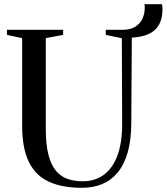

<svg xmlns="http://www.w3.org/2000/svg" viewBox="-20 -885 794 914"><path d="M370 9Q275.5 9 212.2 -20.2Q149 -49.5 117.2 -114.5Q85.5 -179.5 85.5 -286.5V-703.5L13 -719V-743H280.5V-719L198 -703.5V-272.5Q198 -198.5 210.2 -149.8Q222.5 -101 245.5 -73Q268.5 -45 301 -33.5Q333.5 -22 374 -22Q431 -22 473.2 -52.2Q515.5 -82.5 538.5 -143.2Q561.5 -204 561.5 -294.5L560 -703L483.5 -719V-743H562Q602 -743 625.5 -758.8Q649 -774.5 659 -798.2Q669 -822 669 -845.5Q669 -852 668.8 -856.8Q668.5 -861.5 667.5 -865H751Q752 -859.5 752.8 -854Q753.5 -848.5 753.5 -843Q753.5 -804.5 742.2 -778.5Q731 -752.5 711 -737.2Q691 -722 664.5 -714.8Q638 -707.5 607.5 -706L605 -298Q604.5 -216.5 587.5 -158.2Q570.5 -100 539.5 -63Q508.5 -26 465.8 -8.5Q423 9 370 9Z"/></svg>

Font: Merriweather 120pt
Style: Regular
Weight: 400
Version: Version 2.100